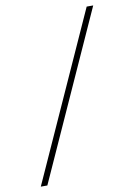

<svg xmlns="http://www.w3.org/2000/svg" viewBox="-100 -843 736 1055"><g transform="rotate(-10 268.0 -315.0)"><path d="M460 -780.5H496.5L76.5 150H40Z"/></g></svg>

Font: Bodoni* 06pt
Style: Regular
Weight: 400
Version: Version 2.3